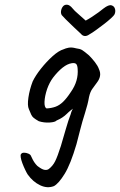

<svg xmlns="http://www.w3.org/2000/svg" viewBox="-20 -592 507 811"><path d="M208 194Q180 205 149.5 190.5Q119 176 97 145Q93 139 86.5 125.5Q80 112 74.5 97.5Q69 83 67.5 72Q66 61 69 59Q72 53 81.5 53Q91 53 100 57Q109 61 111 67Q114 74 119 83.5Q124 93 131 101.5Q138 110 142 112Q158 124 168.5 125.5Q179 127 186 122Q203 109 213 89Q223 69 237 25Q248 -12 258.5 -48.5Q269 -85 278 -108Q281 -120 285.5 -128.5Q290 -137 294 -141H300Q278 -127 261.5 -110.5Q245 -94 219 -83Q213 -76 189.5 -74.5Q166 -73 144 -80Q130 -88 123 -93.5Q116 -99 112 -107.5Q108 -116 102 -131Q95 -146 100 -180Q105 -214 118 -248Q130 -273 153 -302Q176 -331 202 -354.5Q228 -378 249 -384Q257 -388 270 -390.5Q283 -393 301 -388Q318 -386 327 -380.5Q336 -375 356 -358Q369 -345 381 -329.5Q393 -314 398 -300Q405 -285 402.5 -271Q400 -257 390 -244Q381 -231 371 -218Q361 -205 356 -182Q351 -152 339 -114.5Q327 -77 319 -45L303 17Q278 102 253 142.5Q228 183 208 194ZM177 -134Q197 -135 214 -141Q231 -147 246.5 -162Q262 -177 279 -203Q296 -227 303 -251.5Q310 -276 308 -301Q307 -317 301.5 -322Q296 -327 283 -325Q264 -322 244 -306Q224 -290 204 -264Q189 -244 179 -216Q169 -186 168 -162Q167 -138 177 -134ZM358 -447Q347 -439 337.5 -440Q328 -441 322 -449Q310 -460 291.5 -477.5Q273 -495 258 -510Q243 -525 241 -528Q236 -536 238 -547Q240 -558 246.5 -565.5Q253 -573 264 -572Q275 -571 287 -556Q294 -547 310.5 -533Q327 -519 342 -505Q355 -512 369.5 -521.5Q384 -531 397 -540.5Q410 -550 417 -556Q439 -573 451 -569.5Q463 -566 466 -553.5Q469 -541 463 -530Q461 -526 448.5 -514.5Q436 -503 419 -490Q402 -477 385.5 -465Q369 -453 358 -447Z"/></svg>

Font: Caveat Medium
Style: Regular
Weight: 500
Designer: Pablo Impallari
Foundry: Pablo Impallari
Version: Version 2.000